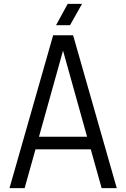

<svg xmlns="http://www.w3.org/2000/svg" viewBox="-20 -970 651 990"><path d="M254 -788H357L582 0H504L448 -200H163L107 0H29ZM305 -709 181 -265H429ZM329 -950H403L341 -840H269Z"/></svg>

Font: Cooper Hewitt
Style: Book
Weight: 705
Designer: Village Type and Design LLC
Foundry: Cooper Hewitt Smithsonian Design Museum
Version: 1.000; ttfautohint (v1.8.1)